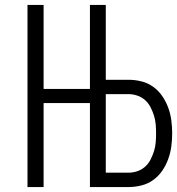

<svg xmlns="http://www.w3.org/2000/svg" viewBox="-20 -755 715 775"><path d="M91 0V-735H156V-396H343V-735H407V-433H499Q525 -433 551 -426.5Q577 -420 598.5 -404.5Q620 -389 635 -367Q650 -345 659 -320.5Q668 -296 671.5 -269.5Q675 -243 675 -217Q675 -190 671.5 -164Q668 -138 659 -113Q650 -88 635 -66Q620 -44 598.5 -28.5Q577 -13 551 -6.5Q525 0 499 0H343V-339H156V0ZM407 -58H499Q517 -58 534.5 -64Q552 -70 565.5 -82Q579 -94 587.5 -110.5Q596 -127 601.5 -144.5Q607 -162 608.5 -180Q610 -198 610 -217Q610 -235 608.5 -253Q607 -271 601.5 -288.5Q596 -306 587.5 -322.5Q579 -339 565.5 -351Q552 -363 534.5 -369Q517 -375 499 -375H407Z"/></svg>

Font: Iosevka Aile Custom Light
Style: Regular
Weight: 300
Designer: Belleve Invis
Foundry: Belleve Invis
Version: Version 17.0.2; ttfautohint (v1.8.3)